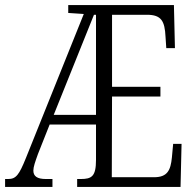

<svg xmlns="http://www.w3.org/2000/svg" viewBox="-21 -734 768 754"><path d="M-1 0H185V-31H159C125 -31 110 -42 110 -64C110 -79 117 -98 128 -129L174 -245H356V-106C356 -41 339 -31 296 -31H282V0H688L692 -169H659L654 -115C649 -66 637 -38 584 -38H418L419 -355H609V-393H419V-676H556C613 -676 626 -651 629 -590L632 -545H666L662 -714H247V-683L308 -679L81 -114C54 -47 42 -31 11 -31H-1ZM190 -283 348 -676H356V-283Z"/></svg>

Font: Noto Serif Devanagari ExtraCondensed Light
Style: Regular
Weight: 300
Width: 2
Designer: Universal Thirst, Indian Type Foundry and the Monotype Design Team
Foundry: Monotype Imaging Inc.
Version: Version 2.004